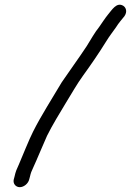

<svg xmlns="http://www.w3.org/2000/svg" viewBox="-20 -688 543 796"><path d="M101 56 104 45C108 28 110 23 118 6C130 -19 162 -97 175 -125C195 -166 231 -225 254 -263C280 -305 298 -338 324 -374C358 -421 389 -466 420 -516C434 -539 447 -555 461 -575C472 -593 485 -607 496 -621C509 -640 502 -657 491 -664C463 -681 443 -645 428 -628C415 -612 403 -593 391 -576C373 -554 356 -523 339 -496C306 -446 270 -397 236 -347C199 -284 151 -210 117 -142C102 -113 71 -36 59 -8C49 14 45 22 40 45L37 56C33 73 45 88 62 88C79 88 97 73 101 56Z"/></svg>

Font: Electronic
Style: SeBdIt
Weight: 600
Version: Version 1.011